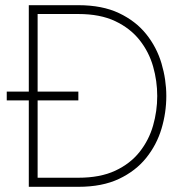

<svg xmlns="http://www.w3.org/2000/svg" viewBox="-20 -720 713 740"><path d="M91 0V-333H6V-367H91V-700H282Q374 -700 438.5 -669.5Q503 -639 543.5 -588.5Q584 -538 602.5 -475.5Q621 -413 621 -350Q621 -286 602.5 -224Q584 -162 543.5 -111.5Q503 -61 438.5 -30.5Q374 0 282 0ZM125 -35H282Q366 -35 424 -62Q482 -89 518 -134.5Q554 -180 570 -236Q586 -292 586 -350Q586 -408 570 -464Q554 -520 518 -565.5Q482 -611 424 -638.5Q366 -666 282 -666H125V-367H282V-333H125Z"/></svg>

Font: Zen Kaku Gothic Antique Light
Style: Regular
Weight: 300
Designer: Yoshimichi Ohira
Foundry: Positype
Version: Version 1.001